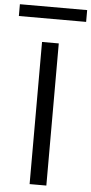

<svg xmlns="http://www.w3.org/2000/svg" viewBox="-76 -948 468 983"><g transform="rotate(5 158.0 -456.5)"><path d="M-14.6 -852.5V-913.1H331.1V-852.5ZM115.2 0V-730.5H201.2V0Z"/></g></svg>

Font: Mgen+ 1c regular
Style: Regular
Weight: 400
Designer: [Source Han Sans]
Ryoko NISHIZUKA  (kana & ideographs); Paul D. Hunt (Latin, Greek & Cyrillic); Wenlong ZHANG  (bopomofo
Version: Version 1.059.20150602